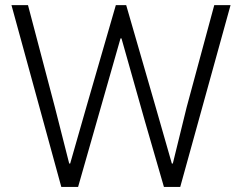

<svg xmlns="http://www.w3.org/2000/svg" viewBox="-20 -740 957 760"><path d="M25.4 -719.7H90.8L197.3 -315.4L253.9 -92.8H257.8L323.2 -321.3L438.5 -719.7H479.5L594.7 -321.3L660.2 -92.8H664.1L718.8 -315.4L828.1 -719.7H892.6L693.4 0H628.9L553.7 -259.8L460.9 -587.9H457L289.1 0H222.7Z"/></svg>

Font: Reddit Sans Fudge Light
Style: Regular
Weight: 300
Designer: Stephen Hutchings
Foundry: Reddit
Version: Version 1.013